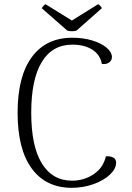

<svg xmlns="http://www.w3.org/2000/svg" viewBox="-20 -883 628 916"><path d="M64 -345Q64 -519 132 -611Q200 -703 325 -703Q377 -703 420 -690Q463 -677 488.5 -655.5Q514 -634 514 -610Q514 -595 500.5 -585Q487 -575 466 -578Q458 -622 420.5 -646Q383 -670 325 -670Q230 -670 179.5 -587.5Q129 -505 129 -345Q129 -186 179.5 -103.5Q230 -21 324 -21Q381 -21 427 -52Q473 -83 485 -137Q506 -139 520 -131.5Q534 -124 534 -107Q534 -78 504.5 -50Q475 -22 426 -4.5Q377 13 322 13Q199 13 131.5 -79Q64 -171 64 -345ZM323 -734Q310 -734 301 -737L179 -844Q182 -849 187.5 -855Q193 -861 197 -863L323 -785L448 -863Q453 -861 458.5 -855Q464 -849 466 -844L345 -737Q336 -734 323 -734Z"/></svg>

Font: Arima Madurai Light
Style: Regular
Weight: 300
Designer: Joana Correia and Natanael Gama
Foundry: NDISCOVER
Version: Version 1.019